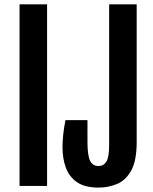

<svg xmlns="http://www.w3.org/2000/svg" viewBox="-20 -854 702 882"><path d="M69.8 -834H196.3V0H69.8ZM267.1 -176.8Q267.1 -203.1 270.5 -236.3Q273.9 -269.5 280.8 -302.2H381.8V-204.1Q381.8 -139.6 393.8 -115.5Q405.8 -91.3 432.6 -91.3Q455.6 -91.3 468.5 -111.3Q481.4 -131.3 481.4 -188V-834H607.9V-202.1Q607.9 -115.7 582.8 -70.6Q557.6 -25.4 517.6 -8.8Q477.5 7.8 432.6 7.8Q369.6 7.8 333.5 -17.3Q297.4 -42.5 282.2 -84.5Q267.1 -126.5 267.1 -176.8Z"/></svg>

Font: Fjalla One
Style: Regular
Weight: 400
Designer: Irina Smirnova, Eben Sorkin
Foundry: Sorkin Type
Version: Version 1.002; ttfautohint (v1.8.4.7-5d5b);gftools[0.9.25]